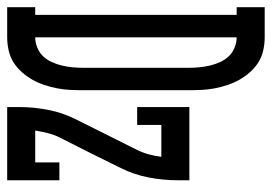

<svg xmlns="http://www.w3.org/2000/svg" viewBox="-142 -642 775 548"><g transform="rotate(90 246.0 -367.5)"><path d="M-8 0V-80H14V-655H-8V-735H78Q96 -735 114.5 -731Q133 -727 148.5 -717.5Q164 -708 177 -693.5Q190 -679 199 -663Q208 -647 214 -629Q220 -611 223.5 -593Q227 -575 228 -556.5Q229 -538 229 -519V-216Q229 -197 228 -178.5Q227 -160 223.5 -142Q220 -124 214 -106Q208 -88 199 -72Q190 -56 177 -41.5Q164 -27 148.5 -17.5Q133 -8 114.5 -4Q96 0 78 0ZM78 -80Q93 -80 107.5 -86Q122 -92 132 -102.5Q142 -113 148.5 -127Q155 -141 158.5 -156Q162 -171 163.5 -186Q165 -201 165 -216V-519Q165 -534 163.5 -549Q162 -564 158.5 -579Q155 -594 148.5 -608Q142 -622 132 -632.5Q122 -643 107.5 -649Q93 -655 78 -655ZM277 0V-33Q277 -75 285 -116.5Q293 -158 312 -196L399 -370Q407 -386 412 -404Q417 -422 419 -440H328V-371H277V-520H486V-488Q486 -445 478 -403.5Q470 -362 451 -324L408 -237L364 -150Q356 -134 351.5 -116Q347 -98 344 -80H435V-149H486V0Z"/></g></svg>

Font: Iosevka Curly Slab Medium
Style: Regular
Weight: 500
Monospace: yes
Designer: Belleve Invis
Foundry: Belleve Invis
Version: Version 22.1.2; ttfautohint (v1.8.4)